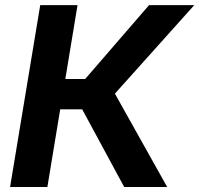

<svg xmlns="http://www.w3.org/2000/svg" viewBox="-20 -748 797 768"><path d="M20.3 0 140.9 -727.5H290.1L241.3 -432H320.7L576.2 -727.5H757.1L439.6 -373.4L648.7 0H476.8L308.8 -310.6H220.8L169.5 0Z"/></svg>

Font: Inter Variable
Style: Italic
Weight: 400
Italic angle: -9.39999°
Designer: Rasmus Andersson
Foundry: rsms
Version: Version 4.001;git-9221beed3